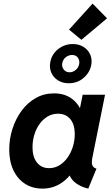

<svg xmlns="http://www.w3.org/2000/svg" viewBox="-20 -1059 633 1086"><path d="M368.9 -588.1Q334.2 -588.1 308.3 -604.3Q282.4 -620.5 270.3 -647.7Q258.3 -674.9 264.5 -707.9Q273 -753.4 309.3 -781.6Q345.6 -809.9 391.5 -809.9Q427.3 -809.9 453.1 -793.3Q478.9 -776.8 490.7 -749.5Q502.4 -722.1 495.7 -689.3Q487.4 -647.9 452.4 -618Q417.5 -588.1 368.9 -588.1ZM373.5 -650.1Q392.2 -650.1 408.1 -663.2Q424 -676.4 427.8 -696.8Q431.6 -716.4 421 -732.2Q410.3 -748 387.5 -748Q368.5 -748 352.5 -735.6Q336.6 -723.1 332.5 -703.3Q327.9 -682.5 340 -666.3Q352.2 -650.1 373.5 -650.1ZM440.5 -833.8 370.5 -891.4 503.7 -1038.6 585.5 -955.4ZM219.9 7.8Q164.5 7.8 122.2 -19Q79.9 -45.9 56.1 -95.6Q32.2 -145.3 32.2 -213.2Q32.2 -273.5 50.5 -330.2Q68.7 -387 102 -432.4Q135.3 -477.8 182 -504.3Q228.7 -530.9 285.6 -530.9Q341.9 -530.9 381.7 -503.9Q421.5 -476.8 439.7 -430.4L369.2 -448.9H487L423.9 -405.2L447.6 -523.1H574.1L502.6 -168.1Q497.4 -142.8 501.2 -127.2Q505.1 -111.6 525.6 -104.8L479.3 7.8Q447.1 0.5 421.7 -14.8Q396.3 -30.1 382.2 -51.2Q368 -72.4 370.2 -96.4L434.2 -65.2H312.3L402.9 -106.2Q369.5 -50.7 323.3 -21.4Q277 7.8 219.9 7.8ZM257.6 -107.9Q289.5 -107.9 316.2 -124.2Q342.9 -140.5 362.3 -168Q381.7 -195.5 392.3 -229.9Q402.9 -264.4 402.9 -300.7Q402.9 -354.7 377.6 -385.3Q352.3 -415.8 308.1 -415.8Q275.8 -415.8 249.2 -400Q222.7 -384.2 203.5 -357.3Q184.3 -330.5 174.1 -296.5Q163.9 -262.4 163.9 -225.8Q163.9 -171.2 189.1 -139.5Q214.2 -107.9 257.6 -107.9Z"/></svg>

Font: Reddit Sans
Style: Italic
Weight: 400
Italic angle: -11.25°
Designer: Stephen Hutchings
Version: Version 1.013